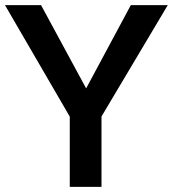

<svg xmlns="http://www.w3.org/2000/svg" viewBox="-20 -731 691 751"><path d="M252.9 0V-274.9L-0.5 -710.9H140.6L316.9 -385.3L491.7 -710.9H636.2L377 -275.4V0Z"/></svg>

Font: Ride
Style: Bold
Weight: 700
Version: Version 3.000